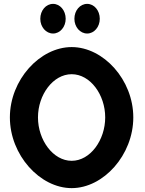

<svg xmlns="http://www.w3.org/2000/svg" viewBox="-20 -958 748 991"><path d="M188 -861C188 -819 217 -785 254 -785C290 -785 319 -819 319 -861C319 -904 290 -938 254 -938C217 -938 188 -904 188 -861ZM364 -861C364 -819 393 -785 430 -785C466 -785 495 -819 495 -861C495 -904 466 -938 430 -938C393 -938 364 -904 364 -861ZM176 -352C176 -469 254 -575 350 -575C446 -575 523 -469 523 -352C523 -235 446 -128 350 -128C254 -128 176 -235 176 -352ZM31 -352C31 -158 186 13 350 13C514 13 668 -158 668 -352C668 -546 514 -715 350 -715C186 -715 31 -546 31 -352Z"/></svg>

Font: Bluebird
Style: Nrw
Weight: 400
Designer: Jasper
Foundry: Cannot Into Space Fonts
Version: Version 0.98